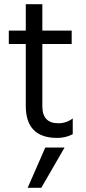

<svg xmlns="http://www.w3.org/2000/svg" viewBox="-20 -653 409 916"><path d="M177 243H112L196 51H288ZM253 5Q103 5 103 -148V-443H22V-507H103V-633H182V-507H322V-443H182V-146Q182 -65 258 -65Q297 -65 327 -88V-13Q294 5 253 5Z"/></svg>

Font: Hind Mysuru
Style: Regular
Weight: 400
Designer: Manushi Parikh, Hitesh Malaviya
Foundry: Indian Type Foundry
Version: Version 0.703;PS 1.0;hotconv 1.0.86;makeotf.lib2.5.63406